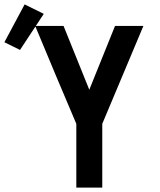

<svg xmlns="http://www.w3.org/2000/svg" viewBox="-106 -853 726 873"><path d="M241 0V-290L150 -505L54 -735H183L300 -445L417 -735H546L359 -290V0ZM-15 -626 -86 -661 6 -833 93 -790Z"/></svg>

Font: Iosevka SS04 Extended
Style: Bold
Weight: 700
Width: 7
Monospace: yes
Designer: Belleve Invis
Foundry: Belleve Invis
Version: Version 19.0.0; ttfautohint (v1.8.4)